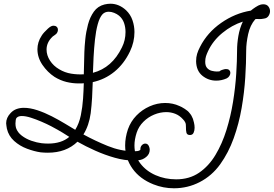

<svg xmlns="http://www.w3.org/2000/svg" viewBox="-20 -764 1470 1031"><path d="M697 98Q649 98 596 83Q543 68 491.5 45Q440 22 396 -3Q335 56 237 56Q228 56 218 55.5Q208 55 198 54Q164 49 125 34.5Q86 20 56 -7Q26 -34 17 -73Q16 -81 14.5 -88.5Q13 -96 13 -102Q13 -132 37 -157Q51 -172 69 -178.5Q87 -185 108 -185Q142 -185 181 -172Q220 -159 258 -139.5Q296 -120 329 -100Q362 -80 384 -67Q405 -101 414 -145Q423 -189 426 -234Q429 -279 430 -317Q423 -316 416.5 -316Q410 -316 403 -316Q369 -316 336.5 -324Q304 -332 273 -351Q235 -376 208 -415.5Q181 -455 181 -500Q181 -518 186.5 -536.5Q192 -555 204 -573Q208 -580 217.5 -590.5Q227 -601 237.5 -610.5Q248 -620 255 -623Q261 -626 268 -626Q278 -626 284.5 -620Q291 -614 291 -604Q291 -592 282 -582Q278 -578 273 -575Q268 -572 263 -568Q246 -552 238 -534.5Q230 -517 230 -498Q230 -467 248.5 -438.5Q267 -410 298 -392Q328 -374 362 -368.5Q396 -363 430 -365Q431 -395 431.5 -424.5Q432 -454 433 -484Q434 -514 438 -553.5Q442 -593 452.5 -632.5Q463 -672 484 -701.5Q505 -731 541 -740Q549 -742 557.5 -743Q566 -744 573 -744Q619 -744 657 -709Q681 -686 691.5 -655Q702 -624 702 -592Q702 -538 678 -488Q646 -421 594.5 -379Q543 -337 478 -323Q477 -282 474.5 -239.5Q472 -197 467 -156Q458 -90 428 -42Q490 -8 559 20Q628 48 695 48Q701 48 707 48Q713 48 719 47Q731 45 734 39Q733 25 741.5 16Q750 7 760 7Q774 7 780 22Q782 26 783 31Q784 36 784 40Q784 63 765.5 78.5Q747 94 726 96Q719 97 712 97.5Q705 98 697 98ZM479 -373Q582 -400 635 -510Q654 -548 654 -592Q654 -618 646 -641Q638 -664 619 -680Q608 -689 593 -695Q578 -701 564 -701Q544 -701 531 -688Q515 -671 505 -634.5Q495 -598 490 -551.5Q485 -505 482.5 -458Q480 -411 479 -373ZM238 7Q310 7 352 -29Q326 -46 315.5 -52Q305 -58 288 -68Q278 -74 255 -86Q232 -98 203 -110.5Q174 -123 146 -132Q118 -141 97 -141Q78 -141 69 -131Q66 -128 64.5 -119.5Q63 -111 63 -101Q63 -88 66 -77Q74 -53 97 -35.5Q120 -18 149 -8Q178 2 203 5Q212 6 221 6.5Q230 7 238 7ZM914 247Q857 247 804 226Q731 197 691.5 141.5Q652 86 652 17Q652 -25 667 -70Q682 -112 712.5 -143.5Q743 -175 783.5 -193Q824 -211 867 -211Q908 -211 943 -195Q954 -191 972 -179.5Q990 -168 997 -158Q1004 -150 1008 -143Q1012 -136 1016 -126Q1018 -120 1021.5 -106Q1025 -92 1025 -78Q1025 -63 1019.5 -51Q1014 -39 1000 -39Q984 -39 981 -52Q978 -65 978.5 -81.5Q979 -98 975 -106Q973 -111 969.5 -115.5Q966 -120 962 -124Q944 -144 921 -153Q898 -162 873 -162Q840 -162 807.5 -148.5Q775 -135 750 -110Q725 -85 714 -52Q702 -15 702 17Q702 72 733 113Q764 154 815 176.5Q866 199 926 199Q997 199 1049 163.5Q1101 128 1137 68Q1173 8 1196 -66Q1219 -140 1231.5 -218Q1244 -296 1248.5 -367.5Q1253 -439 1253 -493Q1253 -530 1260 -571Q1267 -612 1284 -648Q1225 -629 1174 -587Q1123 -545 1097 -489Q1090 -474 1086 -461.5Q1082 -449 1082 -432Q1082 -410 1092.5 -398.5Q1103 -387 1118 -383.5Q1133 -380 1144 -380Q1151 -380 1155 -380.5Q1159 -381 1159 -381L1160 -382Q1164 -386 1172 -388.5Q1180 -391 1184 -392Q1187 -393 1190 -393Q1193 -393 1195 -393Q1206 -393 1211.5 -387Q1217 -381 1217 -373Q1217 -365 1212 -356.5Q1207 -348 1197 -343Q1170 -331 1141 -331Q1099 -331 1066.5 -357.5Q1034 -384 1033 -435Q1033 -457 1038.5 -475Q1044 -493 1054 -512Q1093 -589 1167.5 -641Q1242 -693 1327 -707Q1336 -715 1352 -725.5Q1368 -736 1379 -739Q1383 -740 1386.5 -740.5Q1390 -741 1394 -741Q1412 -741 1421 -729.5Q1430 -718 1430 -704Q1430 -691 1422 -678.5Q1414 -666 1397 -664L1384 -662Q1377 -661 1373 -661.5Q1369 -662 1363 -662Q1360 -662 1357 -662Q1354 -662 1351 -661Q1323 -629 1312.5 -580.5Q1302 -532 1302 -493Q1302 -428 1297 -348Q1292 -268 1277.5 -184Q1263 -100 1235 -22Q1207 56 1162.5 118Q1118 180 1052 214Q988 247 914 247Z"/></svg>

Font: Twinkle Star
Style: Regular
Weight: 400
Designer: Robert E. Leuschke
Foundry: Robert E. Leuschke
Version: Version 2.010; ttfautohint (v1.8.3)